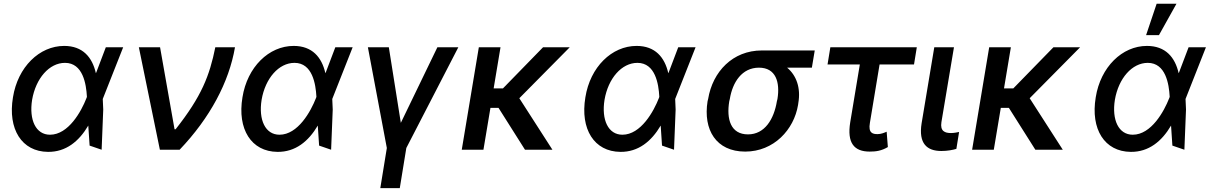

<svg xmlns="http://www.w3.org/2000/svg" viewBox="-20 -797 6446 1022"><path d="M235.4 11.4C331 12.4 400.6 -44.7 449.9 -128.6L457 -22L521 0L529.5 -213.8L527 -270.2L635.7 -545.5H543.3L492.5 -411.6L490.4 -407.3C471.2 -492.2 420.5 -552.6 321.7 -552.6C189.3 -552.6 74.6 -440 49 -279.1C20.6 -109.7 95.9 10.3 235.4 11.4ZM150.9 -265.6C170.5 -380 242.2 -462.4 326 -462.4C421.9 -462.4 438.9 -348.4 442.5 -284.1V-280.9L440.3 -274.9C413 -204.5 344.5 -79.9 246.1 -79.9C170.5 -79.9 133.9 -159.1 150.9 -265.6Z M831 0H936.1C1098 -169.7 1199.2 -360.1 1230.8 -545.5H1126.1C1095.5 -394.2 1053.6 -284.8 914.8 -109H909.1L832 -545.5H719.1Z M1457 11.4C1552.6 12.4 1622.2 -44.7 1671.5 -128.6L1678.6 -22L1742.5 0L1751.1 -213.8L1748.6 -270.2L1857.2 -545.5H1764.9L1714.1 -411.6L1712 -407.3C1692.8 -492.2 1642 -552.6 1543.3 -552.6C1410.9 -552.6 1296.2 -440 1270.6 -279.1C1242.2 -109.7 1317.5 10.3 1457 11.4ZM1372.5 -265.6C1392 -380 1463.8 -462.4 1547.6 -462.4C1643.5 -462.4 1660.5 -348.4 1664.1 -284.1V-280.9L1661.9 -274.9C1634.6 -204.5 1566.1 -79.9 1467.7 -79.9C1392 -79.9 1355.5 -159.1 1372.5 -265.6Z M1938.2 -545.5 2039.1 -9.2 2004.3 204.5H2108L2142.8 -9.2L2419.7 -545.5H2308.2L2113.6 -143.1L2049.7 -545.5Z M2644.2 -545.5H2528.8L2437.9 0H2553.3L2590.6 -223H2633.5L2774.5 0H2920.5L2744.3 -274.1L3012.8 -545.5H2870.7L2657 -326.3H2607.6Z M3282.3 11.4C3377.8 12.4 3447.4 -44.7 3496.8 -128.6L3503.9 -22L3567.8 0L3576.3 -213.8L3573.9 -270.2L3682.5 -545.5H3590.2L3539.4 -411.6L3537.3 -407.3C3518.1 -492.2 3467.3 -552.6 3368.6 -552.6C3236.2 -552.6 3121.4 -440 3095.9 -279.1C3067.5 -109.7 3142.8 10.3 3282.3 11.4ZM3197.8 -265.6C3217.3 -380 3289.1 -462.4 3372.9 -462.4C3468.8 -462.4 3485.8 -348.4 3489.3 -284.1V-280.9L3487.2 -274.9C3459.9 -204.5 3391.3 -79.9 3293 -79.9C3217.3 -79.9 3180.8 -159.1 3197.8 -265.6Z M3749.3 -269.9 3746.4 -258.5C3721.9 -106.2 3791.9 9.9 3946.7 9.9C4099.1 9.9 4206.3 -106.9 4228 -238.6L4229.4 -248.6C4243.3 -329.2 4219.1 -396 4169.7 -436.8H4301.5L4316.8 -528.4H4034.8C3881 -528.4 3773.4 -416.5 3749.3 -269.9ZM3861.9 -258.5 3864.7 -269.9C3879.3 -359.4 3929.3 -436.8 4019.9 -436.8C4110.1 -436.8 4132.8 -359.4 4118.3 -269.9L4115.4 -258.5C4099.8 -162.6 4050.8 -81.7 3961.6 -81.7C3869.3 -81.7 3845.9 -162.6 3861.9 -258.5Z M4860.1 -545.5H4399.9L4384.9 -453.8H4556.8L4505.7 -146.3C4487.9 -36.6 4525.6 9.9 4609.4 9.9C4642.8 9.9 4671.5 6 4706 -14.2L4699.6 -95.9C4686.4 -90.2 4670.1 -83.1 4651.3 -83.1C4626.8 -83.1 4600.5 -87.4 4610.4 -143.1L4661.9 -453.8H4845.2Z M4953.1 -545.5 4885.7 -141C4868.3 -33 4914.1 6.7 4990.4 6.7C5024.5 6.7 5051.5 1.1 5070.7 -4.6L5085.2 -94.5C5075.3 -92.3 5056.5 -88.8 5042.3 -88.8C5009.9 -88.8 4983.3 -98.4 4991.1 -147L5057.9 -545.5Z M5360.8 -545.5H5245.4L5154.5 0H5269.9L5307.2 -223H5350.1L5491.1 0H5637.1L5460.9 -274.1L5729.4 -545.5H5587.4L5373.6 -326.3H5324.2Z M5998.9 11.4C6094.5 12.4 6164.1 -44.7 6213.4 -128.6L6220.5 -22L6284.4 0L6293 -213.8L6290.5 -270.2L6399.1 -545.5H6306.8L6256 -411.6L6253.9 -407.3C6234.7 -492.2 6183.9 -552.6 6085.2 -552.6C5952.8 -552.6 5838.1 -440 5812.5 -279.1C5784.1 -109.7 5859.4 10.3 5998.9 11.4ZM5914.4 -265.6C5933.9 -380 6005.7 -462.4 6089.5 -462.4C6185.4 -462.4 6202.4 -348.4 6206 -284.1V-280.9L6203.8 -274.9C6176.5 -204.5 6108 -79.9 6009.6 -79.9C5933.9 -79.9 5897.4 -159.1 5914.4 -265.6ZM6080.6 -610.1H6149.1L6242.2 -777H6136.7Z"/></svg>

Font: Margiela Sans Medium
Style: Italic
Weight: 500
Italic angle: -9.39999°
Designer: Stefan Endress, Andreas Faust
Version: Version 1.100;FEAKit 1.0